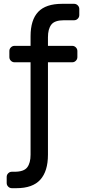

<svg xmlns="http://www.w3.org/2000/svg" viewBox="-20 -760 456 1005"><path d="M56 -434Q45 -434 37 -442Q29 -450 29 -461V-493Q29 -504 37 -512Q45 -520 56 -520H140V-570Q140 -656 180 -698Q220 -740 305 -740H368Q379 -740 387 -732Q395 -724 395 -713V-681Q395 -670 387 -662Q379 -654 368 -654H315Q266 -654 248.5 -631Q231 -608 231 -565V-520H358Q369 -520 377 -512Q385 -504 385 -493V-461Q385 -450 377 -442Q369 -434 358 -434H231V50Q231 136 191 180.5Q151 225 66 225H42Q31 225 23 217Q15 209 15 198V166Q15 155 23 147Q31 139 42 139H56Q105 139 122.5 116Q140 93 140 50V-434Z"/></svg>

Font: Hezaedrus
Style: Regular
Weight: 400
Designer: Hubert & Fischer
Foundry: Hubert & Fischer
Version: Version 1.10;September 3, 2019;FontCreator 11.5.0.2425 64-bi